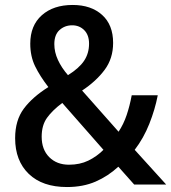

<svg xmlns="http://www.w3.org/2000/svg" viewBox="-20 -810 690 774"><path d="M273 -790Q347 -790 391.5 -750Q436 -710 436 -637Q436 -574 401.5 -528Q367 -482 311 -445L458 -279Q478 -309 490.5 -346Q503 -383 511 -426H616Q605 -369 582 -311Q559 -253 523 -206L650 -66H521L457 -138Q416 -100 365.5 -78Q315 -56 250 -56Q151 -56 96 -109Q41 -162 41 -253Q41 -325 76 -372Q111 -419 175 -459Q141 -503 121.5 -543Q102 -583 102 -634Q102 -707 148.5 -748.5Q195 -790 273 -790ZM271 -708Q241 -708 220 -689Q199 -670 199 -632Q199 -600 213.5 -568.5Q228 -537 254 -507Q299 -535 319 -565Q339 -595 339 -634Q339 -669 319.5 -688.5Q300 -708 271 -708ZM231 -395Q191 -365 169.5 -335Q148 -305 148 -259Q148 -207 178.5 -176.5Q209 -146 258 -146Q302 -146 336 -162.5Q370 -179 397 -206Z"/></svg>

Font: Noto Sans Malayalam UI SemiCondensed Medium
Style: Regular
Weight: 500
Width: 4
Designer: Jelle Bosma - Monotype Design Team
Foundry: Monotype Imaging Inc.
Version: Version 2.104; ttfautohint (v1.8.4.7-5d5b)